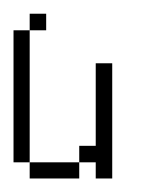

<svg xmlns="http://www.w3.org/2000/svg" viewBox="-20 -264 210 284"><path d="M23.9 0V-23.9H97.2V0ZM121.6 0V-23.9H97.2V-48.3H121.6V-170.4H146V0ZM0 -23.9V-219.2H23.9V-23.9ZM23.9 -219.2V-243.7H48.3V-219.2Z"/></svg>

Font: FS Mondwest Regular
Style: Regular
Weight: 400
Designer: NZWStudios2024
Foundry: https://fontstruct.com
Version: Version 1.0